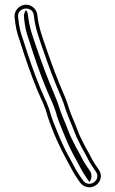

<svg xmlns="http://www.w3.org/2000/svg" viewBox="-20 -732 493 821"><path d="M277.1 -262.4 265.1 -298.5C260.3 -311.5 255.3 -323.8 249.9 -336C226.5 -389.4 200 -460.6 179.6 -519.9C162.8 -568.9 144.9 -614.8 139.5 -668.8C137.9 -682.1 131.6 -693.3 121.1 -701.4C85.8 -728.9 37.7 -698.1 42.5 -657.1C47.5 -613 50.9 -596 65.9 -553.6C87.1 -485.8 112.7 -411.4 139.6 -346.6C158.4 -301.2 172.6 -278.7 183.8 -233.9C207 -164.2 237 -98.5 270.4 -38.4C282.1 -17.4 292.2 4.2 306.8 25.3C317.4 40.4 326.5 62.5 351.9 67.8C391.3 76.2 428.1 33.6 403.3 -5.1C391.4 -22.9 376.8 -42.5 367.8 -62.2C357.8 -82.1 353.5 -88.2 343.7 -106.5L330.7 -132.3C321.1 -151.6 318.3 -156.3 311.1 -176.5C300.6 -205.8 287.3 -231.7 277.1 -262.4ZM262.9 -257.6C273.6 -225.6 286.9 -199.5 296.9 -171.5C304.3 -150.8 307.9 -144.5 317.3 -125.6L330.3 -99.5C340.6 -80.4 344.8 -74.6 354.2 -55.8C363.9 -34.5 379.4 -13.8 390.7 3.1C408.1 30.1 381.9 58.9 355.1 53.2C337.7 49.5 331.8 34.7 319.2 16.7C304.4 -4.6 296.6 -22.2 283.6 -45.6C266.3 -76.7 248.5 -110.9 234.9 -144.8C222.2 -175.7 208.6 -207.1 198.2 -238.1C186.2 -285.5 171.8 -308.1 153.4 -352.4C126.7 -416.7 101.4 -490.2 80.1 -558.4C65.1 -601 62.4 -614.6 57.4 -658.9C52.3 -702.2 119.6 -709.5 124.5 -667.2C130.2 -611 148.8 -563.5 165.4 -515.1C185.9 -455.3 212.5 -384.1 236.2 -329.9C241.4 -318.2 246.4 -305.8 250.9 -293.5ZM237.4 -260.5 225.4 -296.5C220.7 -309.2 215.7 -321.6 210.4 -333.6C186.9 -387.3 160.4 -458.5 139.9 -518C123.2 -566.7 105 -613.4 99.5 -668.2C98.5 -676.3 95.5 -683.4 91.3 -688.7C85.4 -681.3 81.1 -670 82.5 -657.8C87.4 -613.5 90.6 -598 105.6 -555.5C126.8 -487.5 152.3 -413.5 179.1 -348.9C197.7 -304.1 212 -281.4 223.6 -235.5C234.3 -203.3 247.8 -172.3 260.6 -141.4C274.3 -107 292.3 -72.6 309.6 -41.4C322.1 -19 330.7 0.1 345.5 21.5C351.4 29.8 356.2 38.9 362.3 46.1C371.6 34.6 375.4 15.5 364.4 -1.5C352.9 -18.8 337.7 -39.1 328.4 -59.6C318.7 -79 314.5 -84.9 304.4 -103.6L291.4 -129.6C281.9 -148.6 278.7 -154.2 271.4 -174.5C261.2 -203.2 247.9 -229.2 237.4 -260.5Z"/></svg>

Font: HoneyBee
Style: Blur
Weight: 700
Foundry: Cannot Into Space Fonts
Version: Version 0.89